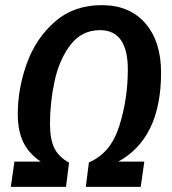

<svg xmlns="http://www.w3.org/2000/svg" viewBox="-20 -725 667 745"><path d="M605 -443Q605 -189 439 -98H540L526 0H313L325 -95Q409 -130 442.5 -235Q476 -340 476 -455Q476 -608 368 -608Q297 -608 253.5 -551Q210 -494 192 -411Q174 -328 174 -245Q174 -183 191.5 -149Q209 -115 248 -94L236 0H22L36 -98H138Q92 -129 70.5 -173Q49 -217 49 -283Q49 -381 84 -478.5Q119 -576 192.5 -640.5Q266 -705 375 -705Q483 -705 544 -634.5Q605 -564 605 -443Z"/></svg>

Font: Fira Sans Condensed Medium
Style: Italic
Weight: 500
Width: 3
Italic angle: -8°
Designer: bBox Type GmbH & Carrois Corporate GbR & Edenspiekermann AG
Foundry: bBox Type GmbH & Carrois Corporate GbR & Edenspiekermann AG
Version: Version 4.301